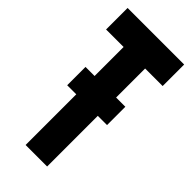

<svg xmlns="http://www.w3.org/2000/svg" viewBox="-239 -801 852 852"><g transform="rotate(45 187.5 -375.0)"><path d="M365 -615H255V-433H313V-318H255V0H120V-318H63V-433H120V-615H10V-750H365Z"/></g></svg>

Font: Mohave Bold
Style: Regular
Weight: 700
Designer: Gumpita Rahayu
Foundry: Tokotype
Version: Version 2.002;PS 002.002;hotconv 1.0.88;makeotf.lib2.5.64775